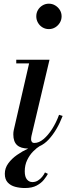

<svg xmlns="http://www.w3.org/2000/svg" viewBox="-20 -776 385 1016"><path d="M130 10Q90 10 70.2 -8.2Q50.5 -26.5 50.5 -64.5Q50.5 -69.5 51 -76.5Q51.5 -83.5 53 -88.5L134 -440.5H66V-460H242L146.5 -56.5Q145.5 -52 145 -47.2Q144.5 -42.5 144.5 -38.5Q144.5 -30.5 148.8 -25Q153 -19.5 162 -19.5Q186 -19.5 210.2 -39.8Q234.5 -60 256 -93.8Q277.5 -127.5 292.5 -168.5L311.5 -162.5Q282 -86 237.8 -38Q193.5 10 130 10ZM238.5 -622Q220 -622 204.8 -631.2Q189.5 -640.5 180.8 -656Q172 -671.5 172 -689.5Q172 -708 180.8 -723Q189.5 -738 204.8 -747.2Q220 -756.5 238.5 -756.5Q257 -756.5 272.2 -747.2Q287.5 -738 296.8 -723Q306 -708 306 -689.5Q306 -671.5 296.8 -656Q287.5 -640.5 272.2 -631.2Q257 -622 238.5 -622ZM111.5 219Q85 219 60.5 212.5Q36 206 20.8 189.5Q5.5 173 5.5 143.5Q5.5 113.5 23.8 88.5Q42 63.5 70.2 43.8Q98.5 24 129.5 9.8Q160.5 -4.5 186 -12.5L191.5 -4Q174 6.5 155.2 25.5Q136.5 44.5 123.8 71Q111 97.5 111 130.5Q111 159.5 122.5 173.5Q134 187.5 151.5 187.5Q167.5 187.5 180.5 179.5Q193.5 171.5 203 159.8Q212.5 148 218 136.5L233.5 144Q226 158 212 175.5Q198 193 173.8 206Q149.5 219 111.5 219Z"/></svg>

Font: Bodoni Moda 11pt Medium
Style: Italic
Weight: 500
Italic angle: -13°
Designer: Owen Earl
Foundry: indestructible type
Version: Version 2.004